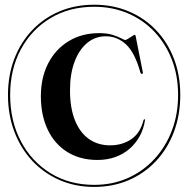

<svg xmlns="http://www.w3.org/2000/svg" viewBox="-20 -748 778 794"><path d="M369.5 25Q447.5 25 512.8 -3.2Q578 -31.5 625.8 -82.8Q673.5 -134 699.5 -203.5Q725.5 -273 725.5 -355Q725.5 -437 699.2 -505.2Q673 -573.5 625.2 -623.5Q577.5 -673.5 512.2 -701Q447 -728.5 369.5 -728.5Q291.5 -728.5 226.2 -701Q161 -673.5 113.2 -623.2Q65.5 -573 39.2 -504.8Q13 -436.5 13 -355Q13 -273.5 39.2 -204Q65.5 -134.5 113.2 -83.2Q161 -32 226.2 -3.5Q291.5 25 369.5 25ZM369.5 16.5Q267 16.5 188.8 -31.8Q110.5 -80 66.2 -164Q22 -248 22 -355.5Q22 -461.5 66.2 -543.8Q110.5 -626 188.8 -673Q267 -720 369.5 -720Q445 -720 508.5 -693Q572 -666 618.5 -616.8Q665 -567.5 690.8 -501.2Q716.5 -435 716.5 -355.5Q716.5 -275.5 690.8 -208Q665 -140.5 618.2 -90Q571.5 -39.5 508.2 -11.5Q445 16.5 369.5 16.5ZM579.5 -250.5Q574 -214.5 557.5 -184.5Q541 -154.5 515.5 -132.5Q490 -110.5 456.5 -98.5Q423 -86.5 383 -86.5Q311 -86.5 258.2 -119.5Q205.5 -152.5 177.2 -212Q149 -271.5 149 -350Q149 -427 179.2 -485.8Q209.5 -544.5 264 -577.8Q318.5 -611 390.5 -611Q423 -611 445.8 -603.8Q468.5 -596.5 481.5 -589.5Q494.5 -582.5 497.5 -582.5Q501 -582.5 509.8 -587.8Q518.5 -593 526.5 -598.5Q534.5 -604 537 -604Q538.5 -604 539.5 -602.8Q540.5 -601.5 541 -598.5L570.5 -450Q571.5 -446.5 570.8 -444.8Q570 -443 567.5 -442.5Q565.5 -442 563.5 -443.5Q561.5 -445 560.5 -448.5Q537.5 -531 501 -564.5Q464.5 -598 417.5 -598Q374.5 -598 341.2 -571Q308 -544 288.8 -493.8Q269.5 -443.5 269.5 -374.5Q269.5 -301.5 290 -250.5Q310.5 -199.5 347.8 -173.2Q385 -147 435 -147Q485.5 -147 522.8 -172.2Q560 -197.5 573.5 -251Q574 -252.5 574.8 -253.2Q575.5 -254 576 -254.5Q576.5 -255 577.5 -255Q580 -255 579.5 -250.5Z"/></svg>

Font: Fraunces 120pt SemiBold
Style: Regular
Weight: 600
Version: Version 1.000;[b76b70a41]